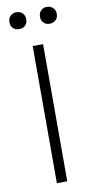

<svg xmlns="http://www.w3.org/2000/svg" viewBox="-93 -870 445 910"><g transform="rotate(-10 129.0 -415.5)"><path d="M96 -790Q96 -772 85 -761Q74 -750 55 -750Q37 -750 26 -761Q15 -772 15 -790Q15 -808 26 -819.5Q37 -831 55 -831Q74 -831 85 -819.5Q96 -808 96 -790ZM243 -790Q243 -772 231.5 -761Q220 -750 202 -750Q184 -750 173 -761Q162 -772 162 -790Q162 -808 173 -819.5Q184 -831 202 -831Q220 -831 231.5 -819.5Q243 -808 243 -790ZM154 0H104V-660H154Z"/></g></svg>

Font: Work Sans Light
Style: Regular
Weight: 300
Designer: Wei Huang
Foundry: Wei Huang
Version: Version 1.500